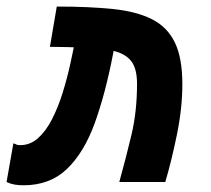

<svg xmlns="http://www.w3.org/2000/svg" viewBox="-27 -547 633 577"><path d="M331.5 0Q351.1 -70.8 367.9 -141.1Q384.8 -211.4 384.8 -295.4Q384.8 -340.3 367.7 -362.8Q350.6 -385.3 314.5 -394L312.5 -383.8Q290 -266.6 258.1 -178Q226.1 -89.4 174.8 -39.8Q123.5 9.8 43.9 9.8Q28.8 9.8 16.4 7.6Q3.9 5.4 -7.3 0L13.2 -116.2Q20 -114.3 22.7 -112.5Q25.4 -110.8 33.7 -110.8Q64 -110.8 87.6 -132.1Q111.3 -153.3 129.6 -189.2Q147.9 -225.1 161.6 -269.3Q175.3 -313.5 185.1 -358.9L194.8 -404.8Q185.5 -405.3 175.3 -405.5Q165 -405.8 154.3 -405.8Q147 -405.8 139.2 -406Q131.3 -406.2 123 -406.2L143.6 -527.3Q240.2 -527.3 311.5 -520Q382.8 -512.7 429.2 -489.5Q475.6 -466.3 498.3 -419.7Q521 -373 521 -293.9Q521 -222.7 504.9 -143.6Q488.8 -64.5 469.7 0Z"/></svg>

Font: Cascadia Code PL
Style: Bold Italic
Weight: 700
Italic angle: -10°
Monospace: yes
Designer: Aaron Bell
Foundry: Saja Typeworks
Version: Version 2404.023; ttfautohint (v1.8.4)